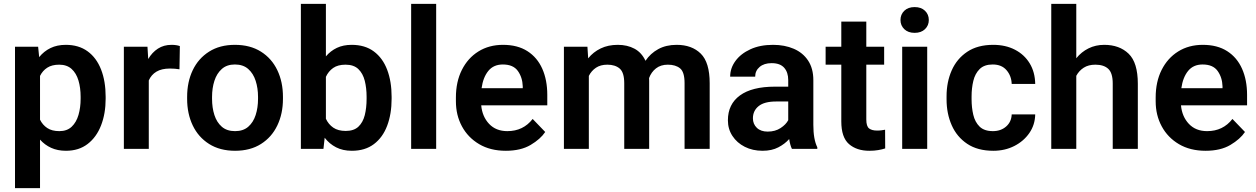

<svg xmlns="http://www.w3.org/2000/svg" viewBox="-20 -770 6498 993"><path d="M526.4 -269.5V-259.3Q526.4 -182.6 502.7 -121.6Q479 -60.5 433.3 -25.4Q387.7 9.8 321.3 9.8Q277.8 9.8 244.6 -5.4Q211.4 -20.5 187 -47.9V203.1H57.6V-528.3H177.2L182.6 -474.6Q207 -504.9 241.2 -521.5Q275.4 -538.1 320.3 -538.1Q387.2 -538.1 433.1 -504.6Q479 -471.2 502.7 -410.6Q526.4 -350.1 526.4 -269.5ZM397 -259.3V-269.5Q397 -316.4 385.7 -354Q374.5 -391.6 350.1 -413.6Q325.7 -435.5 286.1 -435.5Q248.5 -435.5 224.4 -419.9Q200.2 -404.3 187 -377.4V-150.9Q200.2 -124 224.4 -107.9Q248.5 -91.8 287.1 -91.8Q326.7 -91.8 350.8 -114.7Q375 -137.7 386 -175.8Q397 -213.9 397 -259.3Z M910.2 -531.7 908.2 -411.6Q885.7 -415.5 858.9 -415.5Q815.9 -415.5 789.1 -399.4Q762.2 -383.3 749.5 -354V0H620.6V-528.3H742.7L746.6 -464.8Q766.6 -499 796.9 -518.6Q827.1 -538.1 867.2 -538.1Q892.1 -538.1 910.2 -531.7Z M947.8 -258.8V-269Q947.8 -346.2 976.8 -407Q1005.9 -467.8 1061.3 -502.9Q1116.7 -538.1 1194.8 -538.1Q1273.9 -538.1 1329.6 -502.9Q1385.3 -467.8 1414.3 -407Q1443.4 -346.2 1443.4 -269V-258.8Q1443.4 -182.1 1414.3 -121.3Q1385.3 -60.5 1329.8 -25.4Q1274.4 9.8 1195.8 9.8Q1117.2 9.8 1061.5 -25.4Q1005.9 -60.5 976.8 -121.3Q947.8 -182.1 947.8 -258.8ZM1076.7 -269V-258.8Q1076.7 -212.9 1088.9 -175Q1101.1 -137.2 1127.2 -114.5Q1153.3 -91.8 1195.8 -91.8Q1237.8 -91.8 1263.9 -114.5Q1290 -137.2 1302.2 -175Q1314.5 -212.9 1314.5 -258.8V-269Q1314.5 -314 1302.2 -352.1Q1290 -390.1 1263.7 -413.3Q1237.3 -436.5 1194.8 -436.5Q1153.3 -436.5 1127.2 -413.3Q1101.1 -390.1 1088.9 -352.1Q1076.7 -314 1076.7 -269Z M2005.4 -269.5V-259.3Q2005.4 -180.7 1982.4 -119.9Q1959.5 -59.1 1913.8 -24.7Q1868.2 9.8 1799.8 9.8Q1752.9 9.8 1718.3 -8.1Q1683.6 -25.9 1659.2 -57.6L1652.8 0H1536.1V-750H1665.5V-478.5Q1689.5 -506.8 1722.4 -522.5Q1755.4 -538.1 1798.8 -538.1Q1867.7 -538.1 1913.6 -503.9Q1959.5 -469.7 1982.4 -409.2Q2005.4 -348.6 2005.4 -269.5ZM1876 -259.3V-269.5Q1876 -314.5 1866.5 -352.3Q1856.9 -390.1 1833.3 -412.8Q1809.6 -435.5 1767.1 -435.5Q1727.5 -435.5 1703.1 -418.5Q1678.7 -401.4 1665.5 -372.6V-155.8Q1678.7 -127 1703.6 -109.9Q1728.5 -92.8 1768.1 -92.8Q1810.1 -92.8 1833.5 -114.7Q1856.9 -136.7 1866.5 -174.3Q1876 -211.9 1876 -259.3Z M2235.8 -750V0H2106.4V-750Z M2596.2 9.8Q2516.1 9.8 2458.3 -24.4Q2400.4 -58.6 2369.1 -116.5Q2337.9 -174.3 2337.9 -246.1V-265.6Q2337.9 -347.2 2368.7 -408.4Q2399.4 -469.7 2454.3 -503.9Q2509.3 -538.1 2581.5 -538.1Q2656.7 -538.1 2707.8 -505.4Q2758.8 -472.7 2784.7 -414.3Q2810.5 -356 2810.5 -279.3V-225.1H2468.8Q2474.1 -167 2509.5 -129.4Q2544.9 -91.8 2604 -91.8Q2686 -91.8 2734.9 -154.8L2799.8 -87.4Q2774.9 -50.3 2724.1 -20.3Q2673.3 9.8 2596.2 9.8ZM2580.6 -436.5Q2532.7 -436.5 2505.6 -403.3Q2478.5 -370.1 2470.7 -314H2683.6V-323.7Q2682.1 -369.6 2658.2 -403.1Q2634.3 -436.5 2580.6 -436.5Z M3121.1 -435.5Q3085.9 -435.5 3062.3 -419.7Q3038.6 -403.8 3025.4 -377.4V0H2896.5V-528.3H3018.1L3022 -468.3Q3048.3 -501 3086.7 -519.5Q3125 -538.1 3175.3 -538.1Q3224.1 -538.1 3261.2 -518.3Q3298.3 -498.5 3318.4 -455.6Q3343.8 -493.7 3384.3 -515.9Q3424.8 -538.1 3479.5 -538.1Q3558.1 -538.1 3604.2 -492.7Q3650.4 -447.3 3650.4 -339.4V0H3520.5V-339.8Q3520.5 -397.5 3497.3 -416.5Q3474.1 -435.5 3434.1 -435.5Q3397 -435.5 3372.6 -416.3Q3348.1 -397 3336.9 -366.2Q3337.4 -359.4 3337.4 -352.5V0H3208.5V-339.4Q3208.5 -395 3185.1 -415.3Q3161.6 -435.5 3121.1 -435.5Z M4075.7 0Q4066.4 -19 4061.5 -50.8Q4039.6 -25.9 4005.6 -8.1Q3971.7 9.8 3923.8 9.8Q3872.6 9.8 3832 -10.7Q3791.5 -31.2 3768.1 -66.9Q3744.6 -102.5 3744.6 -147.9Q3744.6 -231 3806.9 -276.4Q3869.1 -321.8 3987.8 -321.8H4056.6V-356Q4056.6 -396 4035.6 -419.7Q4014.6 -443.4 3970.7 -443.4Q3931.6 -443.4 3908.7 -423.8Q3885.7 -404.3 3885.7 -373.5H3756.3Q3756.3 -417.5 3783.7 -454.8Q3811 -492.2 3860.8 -515.1Q3910.6 -538.1 3978 -538.1Q4038.1 -538.1 4085.2 -517.8Q4132.3 -497.6 4159.4 -456.8Q4186.5 -416 4186.5 -355V-124.5Q4186.5 -48.8 4207 -8.3V0ZM3950.2 -89.4Q3989.3 -89.4 4017.1 -107.7Q4044.9 -126 4056.6 -148.4V-245.1H3994.1Q3933.1 -245.1 3903.6 -221.2Q3874 -197.3 3874 -158.2Q3874 -128.4 3894.3 -108.9Q3914.6 -89.4 3950.2 -89.4Z M4552.7 -528.3V-435.5H4460.4V-152.3Q4460.4 -116.7 4474.9 -105.7Q4489.3 -94.7 4516.1 -94.7Q4528.8 -94.7 4539.6 -96.2Q4550.3 -97.7 4557.6 -99.1L4558.1 -2.4Q4542 2.9 4521.7 6.3Q4501.5 9.8 4476.1 9.8Q4410.6 9.8 4370.8 -24.9Q4331.1 -59.6 4331.1 -142.1V-435.5H4250V-528.3H4331.1V-658.2H4460.4V-528.3Z M4637.2 -666.5Q4637.2 -695.3 4657 -714.4Q4676.8 -733.4 4710.4 -733.4Q4744.1 -733.4 4763.9 -714.4Q4783.7 -695.3 4783.7 -666.5Q4783.7 -638.2 4763.9 -619.1Q4744.1 -600.1 4710.4 -600.1Q4676.8 -600.1 4657 -619.1Q4637.2 -638.2 4637.2 -666.5ZM4775.4 -528.3V0H4646V-528.3Z M5115.2 -91.8Q5156.2 -91.8 5183.6 -115.7Q5210.9 -139.6 5212.4 -178.2H5334Q5333 -124.5 5303.7 -82Q5274.4 -39.6 5225.8 -14.9Q5177.2 9.8 5117.2 9.8Q5036.1 9.8 4982.4 -26.1Q4928.7 -62 4902.1 -122.3Q4875.5 -182.6 4875.5 -256.3V-272Q4875.5 -345.7 4902.1 -406Q4928.7 -466.3 4982.4 -502.2Q5036.1 -538.1 5116.7 -538.1Q5180.7 -538.1 5229.2 -512.9Q5277.8 -487.8 5305.4 -442.4Q5333 -397 5334 -335.9H5212.4Q5210.9 -377.9 5185.5 -407.2Q5160.2 -436.5 5114.3 -436.5Q5070.3 -436.5 5046.6 -412.8Q5022.9 -389.2 5013.9 -351.6Q5004.9 -314 5004.9 -272V-256.3Q5004.9 -213.9 5013.7 -176.3Q5022.5 -138.7 5046.4 -115.2Q5070.3 -91.8 5115.2 -91.8Z M5546.4 -750V-468.8Q5572.8 -501.5 5609.6 -519.8Q5646.5 -538.1 5690.9 -538.1Q5769.5 -538.1 5817.1 -492.2Q5864.7 -446.3 5864.7 -336.9V0H5734.9V-337.9Q5734.9 -392.6 5711.7 -414.1Q5688.5 -435.5 5645 -435.5Q5609.4 -435.5 5585 -419.9Q5560.5 -404.3 5546.4 -377.9V0H5417V-750Z M6215.3 9.8Q6135.3 9.8 6077.4 -24.4Q6019.5 -58.6 5988.3 -116.5Q5957 -174.3 5957 -246.1V-265.6Q5957 -347.2 5987.8 -408.4Q6018.6 -469.7 6073.5 -503.9Q6128.4 -538.1 6200.7 -538.1Q6275.9 -538.1 6326.9 -505.4Q6377.9 -472.7 6403.8 -414.3Q6429.7 -356 6429.7 -279.3V-225.1H6087.9Q6093.3 -167 6128.7 -129.4Q6164.1 -91.8 6223.1 -91.8Q6305.2 -91.8 6354 -154.8L6418.9 -87.4Q6394 -50.3 6343.3 -20.3Q6292.5 9.8 6215.3 9.8ZM6199.7 -436.5Q6151.9 -436.5 6124.8 -403.3Q6097.7 -370.1 6089.8 -314H6302.7V-323.7Q6301.3 -369.6 6277.3 -403.1Q6253.4 -436.5 6199.7 -436.5Z"/></svg>

Font: Vazirmatn RD UI SemiBold
Style: Regular
Weight: 600
Designer: Saber Rastikerdar
Foundry: Saber Rastikerdar
Version: Version 33.003